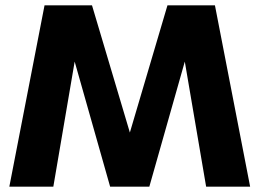

<svg xmlns="http://www.w3.org/2000/svg" viewBox="-20 -700 973 720"><path d="M15 0 147 -680H325L467 -203L608 -680H786L918 0H753L673 -469L540 0H393L260 -469L180 0Z"/></svg>

Font: Teachers
Style: Regular
Weight: 400
Designer: Alfredo Marco Pradil, Chank Diesel
Version: Version 1.001